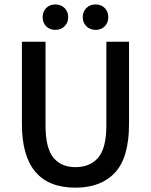

<svg xmlns="http://www.w3.org/2000/svg" viewBox="-20 -845 689 877"><path d="M324.7 -81.5Q391.6 -81.5 428.7 -125Q465.8 -168.5 465.8 -272V-654.3H569.3V-278.8Q569.3 -125.5 505.4 -56.6Q441.4 12.2 324.7 12.2Q80.1 12.2 80.1 -278.8V-654.3H188V-272Q188 -168.9 223.6 -125.2Q259.3 -81.5 324.7 -81.5ZM232.9 -824.7Q258.3 -824.7 274.9 -808.3Q291.5 -792 291.5 -766.6Q291.5 -741.7 274.9 -725.1Q258.3 -708.5 232.9 -708.5Q207 -708.5 190.9 -724.9Q174.8 -741.2 174.8 -766.6Q174.8 -792 190.9 -808.3Q207 -824.7 232.9 -824.7ZM416.5 -824.7Q442.4 -824.7 458.5 -808.3Q474.6 -792 474.6 -766.6Q474.6 -741.2 458.5 -724.9Q442.4 -708.5 416.5 -708.5Q391.1 -708.5 374.5 -725.1Q357.9 -741.7 357.9 -766.6Q357.9 -792 374.5 -808.3Q391.1 -824.7 416.5 -824.7Z"/></svg>

Font: Varta
Style: Bold
Weight: 700
Designer: Joana Correia, Viktoriya Grabowska, Eben Sorkin
Foundry: Sorkin Type
Version: Version 1.002; ttfautohint (v1.3) -l 8 -r 24 -G 200 -x 12 -H